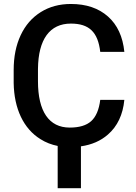

<svg xmlns="http://www.w3.org/2000/svg" viewBox="-20 -741 693 980"><path d="M491.7 -231.4C485.4 -180.7 469.7 -144.5 445.3 -122.6C420.9 -100.6 384.3 -89.8 335.9 -89.8C230 -89.8 173.8 -172.4 173.8 -326.2V-389.2C175.3 -541 234.4 -620.6 341.8 -620.6C434.1 -620.6 480 -578.1 491.7 -476.1H614.7C606.9 -553.7 579.1 -614.3 531.2 -656.7C483.4 -699.2 420.4 -720.7 341.8 -720.7C283.7 -720.7 232.4 -707 188 -679.2C143.6 -651.4 109.4 -612.3 85.4 -561C61.5 -509.8 49.8 -450.7 49.8 -383.8V-317.4C51.8 -186.5 100.1 -84 186.5 -30.8C213.4 -13.7 242.7 -2.4 274.4 3.9V219.7H393.1V5.9C448.2 -2 494.1 -22 530.8 -54.2C579.6 -96.7 607.4 -155.8 614.7 -231.4Z"/></svg>

Font: Roboto Medium
Style: Regular
Weight: 500
Designer: Google
Version: Version 2.137; 2017